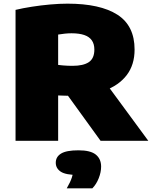

<svg xmlns="http://www.w3.org/2000/svg" viewBox="-20 -770 831 1050"><path d="M65 0V-716Q104.5 -725.5 154 -733.2Q203.5 -741 254.5 -745.5Q305.5 -750 349 -750Q527.5 -750 621.8 -689.8Q716 -629.5 716 -499Q716 -415.5 673 -359.2Q630 -303 551.5 -274.5Q473 -246 367 -246Q351.5 -246 333.8 -246.8Q316 -247.5 298 -248V0ZM530 0 284 -340H541L791 0ZM377 -410Q435.5 -410 465.8 -430.2Q496 -450.5 496 -499Q496 -529.5 482.2 -549.2Q468.5 -569 440.8 -578.5Q413 -588 371 -588Q354.5 -588 334.5 -586Q314.5 -584 298 -581V-415Q310.5 -413.5 324.2 -412.2Q338 -411 351.5 -410.5Q365 -410 377 -410ZM345 260Q365.5 224.5 373.2 200Q381 175.5 381 148L423 187H409Q339.5 187 312.2 168.8Q285 150.5 285 120Q285 87.5 314 69.8Q343 52 409 52Q475 52 504 75.5Q533 99 533 141Q533 171.5 520 204.5Q507 237.5 485 260Z"/></svg>

Font: Encode Sans SC Expanded Black
Style: Regular
Weight: 900
Width: 7
Designer: Multiple Designers
Foundry: Impallari Type
Version: Version 3.002